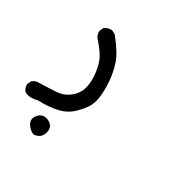

<svg xmlns="http://www.w3.org/2000/svg" viewBox="-143 -351 764 761"><g transform="rotate(30 239.0 29.0)"><path d="M101.6 286.1Q89.8 284.2 76.2 269.5Q62.5 254.9 63 240.2Q63.5 225.6 77.1 212.9Q90.8 200.2 107.9 203.6Q125 207 135.3 218.3Q145.5 229.5 142.6 247.1Q139.6 264.6 129.4 274.4Q119.1 284.2 101.6 286.1ZM47.9 160.2Q7.8 169.9 -11.7 156.2Q-23.4 143.6 -21.5 124L-13.7 108.4Q0 96.7 17.6 97.7Q57.6 96.7 91.8 94.7Q126 92.8 151.4 73.2Q176.8 53.7 185.5 27.3Q194.3 1 191.9 -34.7Q189.5 -70.3 178.7 -98.6Q168 -127 128.9 -170.9Q119.1 -182.6 121.1 -201.2L128.9 -217.8Q142.6 -228.5 163.1 -227.5L179.7 -218.8Q226.6 -161.1 238.8 -123Q251 -85 253.9 -49.3Q256.8 -13.7 253.9 17.6Q251 48.8 239.3 70.8Q227.5 92.8 200.2 119.1Q172.9 145.5 132.8 153.8Q92.8 162.1 47.9 160.2Z"/></g></svg>

Font: JasonHandwriting4
Style: Regular
Weight: 400
Version: Version 1.01.21